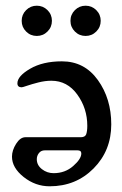

<svg xmlns="http://www.w3.org/2000/svg" viewBox="-20 -645 428 673"><path d="M265 -107Q265 -118 252 -118H137Q124 -118 116.5 -108.5Q109 -99 109 -87Q109 -66 127 -52Q145 -38 168 -38Q208 -38 236.5 -63Q265 -88 265 -107ZM22 -96Q22 -118 36.5 -141Q51 -164 69 -164H263Q278 -164 282 -174Q286 -185 286 -204Q286 -265 251 -313.5Q216 -362 160 -362Q138 -362 114.5 -356Q91 -350 75 -344.5Q59 -339 56 -339Q41 -339 41 -353Q41 -378 85.5 -404Q130 -430 197 -430Q276 -430 323 -364.5Q370 -299 370 -209Q370 -117 308 -54.5Q246 8 154 8Q104 8 63 -24.5Q22 -57 22 -96ZM71.5 -609.5Q87 -625 109 -625Q131 -625 146.5 -609.5Q162 -594 162 -572Q162 -550 146.5 -534.5Q131 -519 109 -519Q87 -519 71.5 -534.5Q56 -550 56 -572Q56 -594 71.5 -609.5ZM242.5 -609.5Q258 -625 280 -625Q302 -625 317.5 -609.5Q333 -594 333 -572Q333 -550 317.5 -534.5Q302 -519 280 -519Q258 -519 242.5 -534.5Q227 -550 227 -572Q227 -594 242.5 -609.5Z"/></svg>

Font: EB Garamond 08
Style: Regular
Weight: 400
Version: Version 0.016 ; ttfautohint (v1.5)